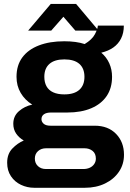

<svg xmlns="http://www.w3.org/2000/svg" viewBox="-20 -743 647 952"><path d="M150 188.1Q114.8 188.1 83.9 173.4Q53 158.8 34.3 130.8Q15.5 102.9 15.5 63.8Q15.5 20.4 41 -6.3Q66.5 -33 97.9 -46.4Q74.7 -59.5 60.3 -80.3Q45.9 -101.2 45.9 -129.2Q45.9 -167.7 74.2 -192.1Q102.6 -216.6 139.9 -224.2Q103.1 -247.2 82.5 -282.5Q61.9 -317.7 61.9 -362Q61.9 -419.3 90.7 -458.3Q119.5 -497.3 172.9 -517.8Q226.3 -538.4 298.7 -538.4Q327.9 -538.4 353.5 -535Q379.1 -531.5 399.8 -524.6Q436.7 -546.9 450.6 -573.3Q464.5 -599.7 465.3 -616H594Q594 -579.3 580.3 -552.1Q566.6 -524.9 541.9 -507.5Q517.1 -490.1 482.2 -481.7Q508.1 -459.7 521.9 -429Q535.6 -398.3 535.6 -362.2Q535.6 -306.3 508.9 -266.8Q482.2 -227.4 432.5 -206.3Q382.8 -185.1 313.6 -185.1H233.7Q209.9 -185.1 197.7 -176.3Q185.6 -167.6 185.6 -152.2Q185.6 -139.2 196.5 -129.4Q207.4 -119.7 230.6 -119.7H449.7Q515.9 -119.7 555.4 -79.2Q594.8 -38.7 594.8 24.3Q594.8 71.7 569.7 108.7Q544.6 145.7 500.7 166.9Q456.9 188.1 400.2 188.1ZM208 95.1H392.9Q411 95.1 425 88.7Q439 82.3 447.1 70.4Q455.3 58.5 455.3 43.5Q455.3 18.2 439 5.2Q422.7 -7.8 399.2 -7.8H208Q184.4 -7.8 168.6 6.2Q152.8 20.3 152.8 43.3Q152.8 66.3 168.2 80.7Q183.6 95.1 208 95.1ZM299 -275Q348.1 -275 373.4 -297.7Q398.7 -320.3 398.7 -362.2Q398.7 -404 373.4 -426.3Q348.1 -448.5 299 -448.5Q250.8 -448.5 225.3 -426.3Q199.8 -404 199.8 -362.2Q199.8 -334.7 210.7 -315Q221.7 -295.3 243.8 -285.2Q265.9 -275 299 -275ZM119.5 -591.2 231.6 -723.4H357.4L468.7 -591.2H353.7L266 -692.7L322.5 -692L234 -591.2Z"/></svg>

Font: Archivo SemiBold
Style: Regular
Weight: 600
Designer: Hector Gatti
Foundry: Omnibus-Type
Version: Version 2.001